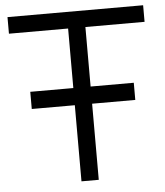

<svg xmlns="http://www.w3.org/2000/svg" viewBox="-52 -766 700 813"><g transform="rotate(-5 298.0 -360.0)"><path d="M586.5 -720V-649.5H335V-396.5H518.5V-323.5H335V0H261.5V-323.5H78.5V-396.5H261.5V-649.5H10V-720Z"/></g></svg>

Font: CCSD_manrope
Style: Regular
Weight: 400
Designer: Mikhail Sharanda
Foundry: Mikhail Sharanda
Version: Version 4.503